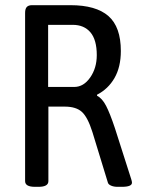

<svg xmlns="http://www.w3.org/2000/svg" viewBox="-20 -720 553 742"><path d="M77 -20V-670Q77 -686 83.5 -693Q90 -700 104 -700H252Q351 -700 399 -658Q447 -616 447 -523Q447 -461 422.5 -418.5Q398 -376 355 -354V-350Q375 -340 390 -311Q405 -282 424 -225L487 -28Q490 -19 490 -14Q490 2 451 2H434Q420 2 409.5 -2.5Q399 -7 397 -14L337 -210Q319 -267 296.5 -287.5Q274 -308 230 -308H167V-20Q167 2 129 2H115Q77 2 77 -20ZM267 -384Q303 -384 328.5 -420.5Q354 -457 354 -507Q354 -566 329.5 -595Q305 -624 261 -624H166V-384Z"/></svg>

Font: Asap Condensed
Style: Regular
Weight: 400
Designer: Pablo Cosgaya
Foundry: Omnibus-Type
Version: Version 1.010; ttfautohint (v1.8)